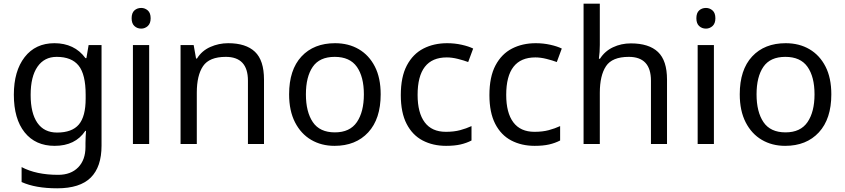

<svg xmlns="http://www.w3.org/2000/svg" viewBox="-20 -780 4577 1040"><path d="M275 -546Q328 -546 370.5 -526Q413 -506 443 -465H448L460 -536H530V9Q530 124 471.5 182Q413 240 290 240Q172 240 97 206V125Q176 167 295 167Q364 167 403.5 126.5Q443 86 443 16V-5Q443 -17 444 -39.5Q445 -62 446 -71H442Q388 10 276 10Q172 10 113.5 -63Q55 -136 55 -267Q55 -395 113.5 -470.5Q172 -546 275 -546ZM287 -472Q220 -472 183 -418.5Q146 -365 146 -266Q146 -167 182.5 -114.5Q219 -62 289 -62Q370 -62 407 -105.5Q444 -149 444 -246V-267Q444 -377 406 -424.5Q368 -472 287 -472Z M745 -737Q765 -737 780.5 -723.5Q796 -710 796 -681Q796 -653 780.5 -639Q765 -625 745 -625Q723 -625 708 -639Q693 -653 693 -681Q693 -710 708 -723.5Q723 -737 745 -737ZM788 -536V0H700V-536Z M1216 -546Q1312 -546 1361 -499.5Q1410 -453 1410 -349V0H1323V-343Q1323 -472 1203 -472Q1114 -472 1080 -422Q1046 -372 1046 -278V0H958V-536H1029L1042 -463H1047Q1073 -505 1119 -525.5Q1165 -546 1216 -546Z M2042 -269Q2042 -136 1974.5 -63Q1907 10 1792 10Q1721 10 1665.5 -22.5Q1610 -55 1578 -117.5Q1546 -180 1546 -269Q1546 -402 1613 -474Q1680 -546 1795 -546Q1868 -546 1923.5 -513.5Q1979 -481 2010.5 -419.5Q2042 -358 2042 -269ZM1637 -269Q1637 -174 1674.5 -118.5Q1712 -63 1794 -63Q1875 -63 1913 -118.5Q1951 -174 1951 -269Q1951 -364 1913 -418Q1875 -472 1793 -472Q1711 -472 1674 -418Q1637 -364 1637 -269Z M2396 10Q2325 10 2269.5 -19Q2214 -48 2182.5 -109Q2151 -170 2151 -265Q2151 -364 2184 -426Q2217 -488 2273.5 -517Q2330 -546 2402 -546Q2443 -546 2481 -537.5Q2519 -529 2543 -517L2516 -444Q2492 -453 2460 -461Q2428 -469 2400 -469Q2242 -469 2242 -266Q2242 -169 2280.5 -117.5Q2319 -66 2395 -66Q2439 -66 2472.5 -75Q2506 -84 2534 -97V-19Q2507 -5 2474.5 2.5Q2442 10 2396 10Z M2876 10Q2805 10 2749.5 -19Q2694 -48 2662.5 -109Q2631 -170 2631 -265Q2631 -364 2664 -426Q2697 -488 2753.5 -517Q2810 -546 2882 -546Q2923 -546 2961 -537.5Q2999 -529 3023 -517L2996 -444Q2972 -453 2940 -461Q2908 -469 2880 -469Q2722 -469 2722 -266Q2722 -169 2760.5 -117.5Q2799 -66 2875 -66Q2919 -66 2952.5 -75Q2986 -84 3014 -97V-19Q2987 -5 2954.5 2.5Q2922 10 2876 10Z M3229 -537Q3229 -497 3224 -462H3230Q3256 -503 3300.5 -524Q3345 -545 3397 -545Q3495 -545 3544 -498.5Q3593 -452 3593 -349V0H3506V-343Q3506 -472 3386 -472Q3296 -472 3262.5 -421.5Q3229 -371 3229 -277V0H3141V-760H3229Z M3804 -737Q3824 -737 3839.5 -723.5Q3855 -710 3855 -681Q3855 -653 3839.5 -639Q3824 -625 3804 -625Q3782 -625 3767 -639Q3752 -653 3752 -681Q3752 -710 3767 -723.5Q3782 -737 3804 -737ZM3847 -536V0H3759V-536Z M4483 -269Q4483 -136 4415.5 -63Q4348 10 4233 10Q4162 10 4106.5 -22.5Q4051 -55 4019 -117.5Q3987 -180 3987 -269Q3987 -402 4054 -474Q4121 -546 4236 -546Q4309 -546 4364.5 -513.5Q4420 -481 4451.5 -419.5Q4483 -358 4483 -269ZM4078 -269Q4078 -174 4115.5 -118.5Q4153 -63 4235 -63Q4316 -63 4354 -118.5Q4392 -174 4392 -269Q4392 -364 4354 -418Q4316 -472 4234 -472Q4152 -472 4115 -418Q4078 -364 4078 -269Z"/></svg>

Font: Noto Sans Tifinagh APT
Style: Regular
Weight: 400
Designer: JamraPatel
Foundry: JamraPatel LLC
Version: Version 2.006; ttfautohint (v1.8.4.7-5d5b)